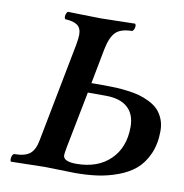

<svg xmlns="http://www.w3.org/2000/svg" viewBox="-75 -718 756 790"><g transform="rotate(10 303.0 -323.0)"><path d="M358.9 -334H284.2L237.8 -97.2Q232.9 -70.3 232.9 -64Q232.9 -37.1 288.1 -37.1Q377 -37.1 429.4 -87.9Q481.9 -138.7 481.9 -225.1Q481.9 -277.8 450.7 -305.9Q419.4 -334 358.9 -334ZM22 1Q17.6 -3.9 19.5 -15.9Q21.5 -27.8 28.8 -32.2Q73.7 -32.2 94.7 -48.8Q115.7 -65.4 123 -106L203.1 -520Q208 -548.3 208 -562Q208 -589.8 191.2 -601.8Q174.3 -613.8 140.1 -615.2Q135.3 -621.1 137.9 -632.6Q140.6 -644 146 -647Q154.3 -647 208.7 -645.5Q263.2 -644 285.2 -644Q309.1 -644 356 -645.5Q402.8 -647 426.8 -647Q431.6 -641.6 429.2 -630.6Q426.8 -619.6 419.9 -615.2Q372.1 -614.7 351.1 -593.5Q330.1 -572.3 319.8 -520L292 -375H349.1Q374 -375 394.8 -374Q415.5 -373 443.1 -369.6Q470.7 -366.2 492.2 -360.4Q513.7 -354.5 535.9 -343.5Q558.1 -332.5 572.8 -317.6Q587.4 -302.7 596.7 -280.3Q606 -257.8 606 -230Q606 -175.8 587.4 -134Q568.8 -92.3 539.3 -67.1Q509.8 -42 467.3 -26.4Q424.8 -10.7 382.3 -4.9Q339.8 1 290 1Q268.6 1 226.3 -0.5Q184.1 -2 163.1 -2Q139.6 -2 92.3 -0.5Q44.9 1 22 1Z"/></g></svg>

Font: Common Serif SemiBold
Style: Italic
Weight: 600
Italic angle: -12°
Designer: Philipp H. Poll, Khaled Hosny
Foundry: Stefan Peev, Context Ltd.
Version: Version 1.026